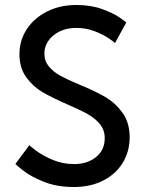

<svg xmlns="http://www.w3.org/2000/svg" viewBox="-20 -738 586 770"><path d="M278 -80Q330 -80 365 -108Q400 -136 400 -184Q400 -217 380.5 -240.5Q361 -264 331.5 -280.5Q302 -297 251 -319Q189 -346 150.5 -368.5Q112 -391 85 -428.5Q58 -466 58 -521Q58 -576 87.5 -621Q117 -666 169 -692Q221 -718 286 -718Q344 -718 388.5 -702Q433 -686 459.5 -668Q486 -650 486 -647L441 -565Q441 -567 418 -583Q395 -599 360.5 -612.5Q326 -626 286 -626Q231 -626 194.5 -596Q158 -566 158 -523Q158 -493 176.5 -471Q195 -449 222.5 -434Q250 -419 300 -398Q363 -372 403 -348.5Q443 -325 471.5 -285.5Q500 -246 500 -187Q500 -132 473 -86.5Q446 -41 395 -14.5Q344 12 276 12Q209 12 157 -8.5Q105 -29 73.5 -53.5Q42 -78 42 -81L98 -156Q98 -154 124.5 -134Q151 -114 191 -97Q231 -80 278 -80Z"/></svg>

Font: Museo Sans Medium
Style: Regular
Weight: 500
Designer: Jos Buivenga
Foundry: Jos Buivenga & Rosetta Type Foundry (extension, remastering)
Version: Version 3.600;PS 1.000;hotconv 1.0.88;makeotf.lib2.5.647800;